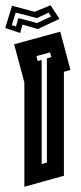

<svg xmlns="http://www.w3.org/2000/svg" viewBox="-65 -710 309 733"><path d="M-11 -541 165 -589 204 -443 179 -436V-39L28 3V-395ZM94 -481V-84L114 -89V-487L131 -492L126 -510L74 -496L79 -477ZM-19 -688 67 -665 128 -690 162 -638 79 -599 21 -616 12 -584 -45 -603ZM-20 -614 -4 -609 5 -641 76 -622 130 -647 121 -662 76 -641 -5 -662Z"/></svg>

Font: Blaka Hollow
Style: Regular
Weight: 400
Designer: Mohamed Gaber
Foundry: Kief Type Foundry
Version: Version 1.003; ttfautohint (v1.8.4.7-5d5b)